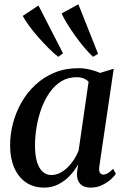

<svg xmlns="http://www.w3.org/2000/svg" viewBox="-20 -863 586 894"><path d="M442.5 -88.5Q439.5 -66.5 445.5 -58.2Q451.5 -50 461.5 -50Q470.5 -50 481.8 -56.5Q493 -63 507 -77L519.5 -53.5Q513 -43.5 496.8 -28.5Q480.5 -13.5 456.2 -1.5Q432 10.5 401.5 10.5Q370 10.5 353.2 -7.5Q336.5 -25.5 338.5 -59L344 -98Q329.5 -71 306.2 -46Q283 -21 252.5 -5.2Q222 10.5 185.5 10.5Q136 10.5 100.5 -14Q65 -38.5 46 -82.8Q27 -127 27 -186Q27 -237.5 40.5 -289Q54 -340.5 80.2 -386.5Q106.5 -432.5 145 -468.2Q183.5 -504 233.8 -524.8Q284 -545.5 345.5 -545.5Q371.5 -545.5 398.2 -539.2Q425 -533 446 -523.5L509.5 -543ZM392.5 -482.5Q383.5 -492 369.2 -497.8Q355 -503.5 336.5 -503.5Q296.5 -503.5 265.5 -484.5Q234.5 -465.5 211.5 -432.8Q188.5 -400 173.2 -358.5Q158 -317 150.5 -272.5Q143 -228 143 -185Q143 -138 152.8 -107.8Q162.5 -77.5 179.5 -62.8Q196.5 -48 219 -48Q239 -48 258 -57.2Q277 -66.5 293.8 -82.5Q310.5 -98.5 323.8 -119Q337 -139.5 346 -161.5ZM251 -598.5Q231 -614 206.2 -638.8Q181.5 -663.5 157.2 -691.2Q133 -719 114 -745Q95 -771 86 -789L159 -837.5L273.5 -614.5ZM413 -598.5Q394.5 -615.5 372.2 -642Q350 -668.5 329 -698Q308 -727.5 291.5 -754.5Q275 -781.5 267 -800.5L345 -843L436.5 -612.5Z"/></svg>

Font: Merriweather 72pt Medium
Style: Italic
Weight: 500
Italic angle: -7.8°
Version: Version 2.101